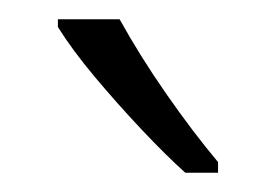

<svg xmlns="http://www.w3.org/2000/svg" viewBox="-20 -785 286 199"><path d="M104 -765Q125 -727 152.5 -687.5Q180 -648 206 -617V-606H172Q152 -624 127 -650.5Q102 -677 78.5 -705Q55 -733 40 -757V-765Z"/></svg>

Font: Noto Sans ExtraCondensed Light
Style: Regular
Weight: 300
Width: 2
Designer: Monotype Design Team
Foundry: Monotype Imaging Inc.
Version: Version 2.013; ttfautohint (v1.8.4.7-5d5b)